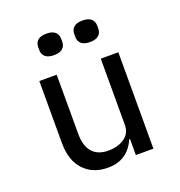

<svg xmlns="http://www.w3.org/2000/svg" viewBox="-133 -841 906 966"><g transform="rotate(-20 320.0 -358.0)"><path d="M435 -86H431Q388 12 283 12Q202 12 154 -39.5Q106 -91 106 -184V-516H199V-200Q199 -134 228.5 -101Q258 -68 314 -68Q364 -68 399.5 -92Q435 -116 435 -162V-516H529V0H435ZM159 -662V-678Q159 -701 174 -714.5Q189 -728 221 -728Q252 -728 267 -714.5Q282 -701 282 -678V-662Q282 -640 267 -626.5Q252 -613 221 -613Q189 -613 174 -626.5Q159 -640 159 -662ZM352 -678Q352 -701 367 -714.5Q382 -728 413 -728Q445 -728 460 -714.5Q475 -701 475 -678V-662Q475 -640 460 -626.5Q445 -613 413 -613Q382 -613 367 -626.5Q352 -640 352 -662Z"/></g></svg>

Font: Writer
Style: Regular
Weight: 400
Monospace: yes
Designer: Mike Abbink, Paul van der Laan, Pieter van Rosmalen
Foundry: Bold Monday
Version: Version 2.001 2020